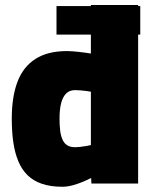

<svg xmlns="http://www.w3.org/2000/svg" viewBox="-20 -714 601 747"><path d="M199.8 -579.4V-690.4H525.7V-579.4ZM222.5 12.6Q176.9 12.6 143.4 1.2Q109.8 -10.1 87.3 -32.2Q64.8 -54.3 51.3 -86.6Q37.8 -118.9 31.8 -160.3Q25.8 -201.8 25.8 -252Q25.8 -337.9 48.2 -396.3Q70.6 -454.7 118.3 -485Q165.9 -515.3 240.6 -515.3Q257.8 -515.3 285.9 -512.2Q314 -509.1 333.6 -505.7V-694.5H517.4V0H335.7L334.6 -21.6Q321.3 -14.6 302 -6.5Q282.7 1.6 262.1 7.1Q241.5 12.6 222.5 12.6ZM273.1 -141.2Q280.7 -141.2 292.3 -142.6Q303.9 -144 315.4 -145.8Q327 -147.7 333.6 -149.6V-357.2Q326.1 -358.7 315.1 -360.1Q304.2 -361.5 293.1 -362.4Q282.1 -363.4 272.1 -363.4Q250.5 -363.4 237.2 -350Q223.9 -336.7 217.7 -312.1Q211.6 -287.5 211.6 -252Q211.6 -225.6 214.2 -205Q216.9 -184.4 223.6 -170Q230.3 -155.5 242.2 -148.4Q254.1 -141.2 273.1 -141.2Z"/></svg>

Font: Titillium Web SemiBold
Style: Regular
Weight: 600
Designer: Mohamed Gaber, Accademia di Belle Arti di Urbino
Foundry: Kief Type Foundry, Accademia di Belle Arti di Urbino
Version: Version 3.000; ttfautohint (v1.8.4)